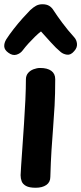

<svg xmlns="http://www.w3.org/2000/svg" viewBox="-33 -869 383 904"><path d="M89 -495Q89 -513 99 -525Q109 -537 125 -543Q141 -549 156 -549Q190 -549 208.5 -535.5Q227 -522 227 -496Q227 -426 224 -371.5Q221 -317 217 -267Q213 -217 209.5 -162Q206 -107 204 -36Q204 -11 185 2Q166 15 135 15Q105 15 89.5 6.5Q74 -2 69 -15.5Q64 -29 64 -44Q64 -53 66.5 -88.5Q69 -124 72.5 -175.5Q76 -227 80 -285.5Q84 -344 86.5 -399Q89 -454 89 -495ZM74 -632Q63 -617 44.5 -611.5Q26 -606 6 -621Q-12 -634 -13 -650Q-14 -666 -4 -683Q10 -705 31 -732Q52 -759 73.5 -783Q95 -807 109 -821Q124 -835 137 -842Q150 -849 167 -849Q186 -849 198.5 -841.5Q211 -834 220 -819Q234 -797 260 -762Q286 -727 316 -694Q328 -681 329.5 -662.5Q331 -644 316 -628Q300 -609 282.5 -611.5Q265 -614 253 -624Q231 -642 206 -670Q181 -698 160 -721Q148 -712 132.5 -697Q117 -682 101.5 -665Q86 -648 74 -632Z"/></svg>

Font: Playpen Sans SemiBold
Style: Regular
Weight: 600
Designer: Laura Meseguer, Veronika Burian, José Scaglione
Foundry: TypeTogether
Version: Version 1.001